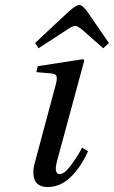

<svg xmlns="http://www.w3.org/2000/svg" viewBox="-20 -740 458 772"><path d="M121 -567 259 -696Q287 -720 299 -720Q311 -720 329 -696L418 -567L395 -546L310 -621Q291 -636 282 -636Q272 -636 250 -621L135 -546ZM120 -86 204 -399Q211 -425 207 -434.5Q203 -444 183 -445L126 -450L132 -474L314 -502L319 -497L210 -95Q195 -40 220 -40Q239 -40 265 -75Q291 -110 310 -146L334 -132Q306 -69 264.5 -28.5Q223 12 172 12Q133 12 120.5 -14.5Q108 -41 120 -86Z"/></svg>

Font: Heuristica
Style: Italic
Weight: 400
Italic angle: -13°
Version: Version 1.0.2